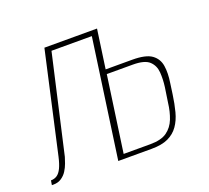

<svg xmlns="http://www.w3.org/2000/svg" viewBox="-107 -607 782 720"><g transform="rotate(-20 284.0 -247.0)"><path d="M-15 0 -12 -18Q2 -18 12.5 -25Q23 -32 31 -48.5Q39 -65 45 -92L135 -494H345L323 -339H429Q483 -339 506.5 -322Q530 -305 534.5 -275.5Q539 -246 533 -208L527 -165Q522 -129 514 -98.5Q506 -68 490.5 -46Q475 -24 449.5 -12Q424 0 383 0H250L317 -474H156L67 -83Q64 -73 59 -59Q54 -45 45.5 -31.5Q37 -18 23.5 -9Q10 0 -8 0ZM278 -18H384Q428 -18 451 -34.5Q474 -51 485 -79Q496 -107 500 -141L509 -201Q513 -231 511 -258.5Q509 -286 490.5 -303.5Q472 -321 425 -321H321Z"/></g></svg>

Font: Alumni Sans SC Thin
Style: Italic
Weight: 100
Italic angle: -8°
Designer: Robert E. Leuschke
Foundry: Robert E. Leuschke
Version: Version 1.016